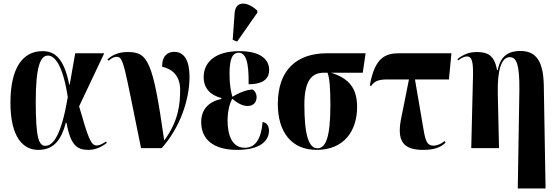

<svg xmlns="http://www.w3.org/2000/svg" viewBox="-20 -837 3163 1085"><path d="M196 10C287 10 327 -50 352 -143H356C378 -16 417 10 478 10C518 10 553 -5 584 -30L579 -37C560 -25 543 -15 527 -15C494 -15 480 -52 427 -236L569 -536H405L374 -359H371C340 -519 281 -548 220 -548C109 -548 39 -454 39 -257C39 -65 108 10 196 10ZM237 -13C199 -13 182 -56 182 -264C182 -463 209 -523 251 -523C290 -523 336 -467 363 -288C328 -79 282 -13 237 -13Z M777 0H894C998 -117 1051 -274 1051 -403C1051 -493 1022 -544 965 -544C930 -544 896 -525 896 -460C947 -449 998 -414 998 -330C998 -246 988 -152 908 -43C844 -491 817 -543 702 -543C651 -543 615 -527 587 -501L593 -494C613 -511 628 -516 639 -516C679 -516 680 -474 777 0Z M1320 -602 1434 -765V-777C1380 -828 1312 -836 1306 -764L1295 -612ZM1320 10C1464 10 1500 -51 1500 -99C1500 -122 1490 -143 1464 -148C1455 -45 1420 -2 1363 -2C1293 -2 1266 -70 1266 -157C1266 -211 1279 -254 1292 -279C1323 -253 1352 -238 1379 -238C1413 -238 1430 -260 1430 -288C1430 -308 1421 -322 1408 -331C1375 -331 1329 -312 1293 -290C1285 -320 1277 -359 1277 -420C1277 -516 1299 -539 1329 -539C1367 -539 1387 -493 1385 -361C1477 -361 1501 -400 1501 -441C1501 -490 1468 -548 1332 -548C1206 -548 1131 -493 1131 -401C1131 -340 1166 -300 1231 -283V-278C1159 -262 1117 -219 1117 -147C1117 -51 1184 10 1320 10Z M1769 10C1928 10 1998 -102 1998 -232C1998 -335 1956 -393 1851 -426H2030L2046 -536H1828C1660 -536 1550 -445 1550 -249C1550 -90 1628 10 1769 10ZM1774 1C1725 1 1700 -73 1700 -246C1700 -381 1742 -426 1809 -426H1831C1843 -394 1847 -336 1847 -242C1847 -59 1820 1 1774 1Z M2370 10C2428 10 2467 -1 2498 -31L2492 -40C2478 -27 2453 -14 2431 -14C2387 -14 2383 -47 2366 -148L2325 -388H2517L2531 -536H2235C2159 -536 2097 -512 2070 -354L2077 -351C2097 -380 2121 -388 2170 -388H2291L2244 -153C2226 -43 2256 10 2370 10Z M2906 228H3063L3053 -356C3050 -491 3010 -549 2920 -549C2861 -549 2808 -526 2793 -441H2789C2774 -523 2738 -543 2674 -543C2629 -543 2597 -528 2565 -503L2569 -496C2592 -513 2607 -518 2619 -518C2643 -518 2655 -498 2653 -410L2643 0H2800L2793 -309C2790 -443 2814 -514 2861 -514C2901 -514 2916 -466 2915 -330Z"/></svg>

Font: Noto Serif Display ExtraCondensed ExtraBold
Style: Regular
Weight: 800
Width: 2
Designer: Monotype Design Team
Foundry: Monotype Imaging Inc.
Version: Version 2.009